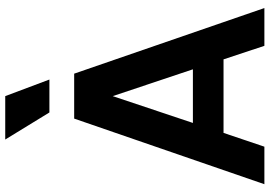

<svg xmlns="http://www.w3.org/2000/svg" viewBox="-172 -884 1055 752"><g transform="rotate(-90 356.0 -507.5)"><path d="M421 -842 356 -1015H186L292 -842ZM158 0 212 -160H500L553 0H701L444 -745H268L11 0ZM251 -280 356 -594 461 -280Z"/></g></svg>

Font: Plus Jakarta Sans
Style: Bold
Weight: 700
Designer: Gumpita Rahayu
Foundry: Tokotype
Version: Version 2.071;gftools[0.9.30]